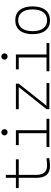

<svg xmlns="http://www.w3.org/2000/svg" viewBox="1068 -1852 793 2970"><g transform="rotate(-90 1465.0 -366.5)"><path d="M381.8 9.8Q199.7 9.8 199.7 -200.2V-473.6H41V-517.6H199.7V-673.8H245.6V-517.6H486.3V-473.6H245.6V-200.2Q245.6 -35.2 391.6 -35.2Q421.9 -35.2 448.2 -37.8Q474.6 -40.5 500.5 -45.4L505.9 -2Q474.6 3.9 444.8 6.8Q415 9.8 381.8 9.8Z M904.8 -646Q884.8 -646 870.4 -660.2Q856 -674.3 856 -694.3Q856 -714.4 870.4 -728.8Q884.8 -743.2 904.8 -743.2Q924.8 -743.2 939.2 -728.8Q953.6 -714.4 953.6 -694.3Q953.6 -674.3 939.2 -660.2Q924.8 -646 904.8 -646ZM675.8 0V-43.9H890.1V-473.6H705.1V-517.6H936V-43.9H1112.3V0Z M1261.7 0V-43.9L1603 -473.6H1261.7V-517.6H1656.2V-473.6L1315.4 -43.9H1666V0Z M2076.7 -646Q2056.6 -646 2042.2 -660.2Q2027.8 -674.3 2027.8 -694.3Q2027.8 -714.4 2042.2 -728.8Q2056.6 -743.2 2076.7 -743.2Q2096.7 -743.2 2111.1 -728.8Q2125.5 -714.4 2125.5 -694.3Q2125.5 -674.3 2111.1 -660.2Q2096.7 -646 2076.7 -646ZM1847.7 0V-43.9H2062V-473.6H1877V-517.6H2107.9V-43.9H2284.2V0Z M2636.7 9.8Q2535.2 9.8 2478.5 -60.5Q2421.9 -130.9 2421.9 -258.8Q2421.9 -387.2 2478.5 -457.3Q2535.2 -527.3 2636.7 -527.3Q2738.8 -527.3 2795.2 -457.3Q2851.6 -387.2 2851.6 -258.8Q2851.6 -130.9 2795.2 -60.5Q2738.8 9.8 2636.7 9.8ZM2636.7 -35.2Q2716.8 -35.2 2760.7 -93.5Q2804.7 -151.9 2804.7 -258.8Q2804.7 -365.7 2760.7 -424.1Q2716.8 -482.4 2636.7 -482.4Q2556.6 -482.4 2512.7 -424.1Q2468.8 -365.7 2468.8 -258.8Q2468.8 -151.9 2512.7 -93.5Q2556.6 -35.2 2636.7 -35.2Z"/></g></svg>

Font: Caskaydia Cove ExtraLight
Style: Regular
Weight: 200
Monospace: yes
Designer: Aaron Bell
Foundry: Saja Typeworks
Version: Version 4.300; ttfautohint (v1.8.3)